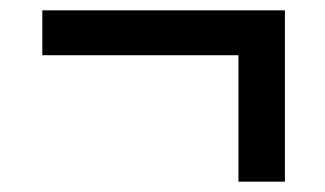

<svg xmlns="http://www.w3.org/2000/svg" viewBox="-20 -352 630 372"><path d="M442 0V-245H62V-332H532V0Z"/></svg>

Font: Red Hat Text Medium
Style: Regular
Weight: 500
Designer: Pentagram, MCKL
Foundry: Pentagram, MCKL
Version: Version 1.023